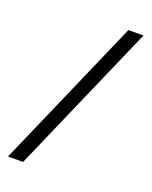

<svg xmlns="http://www.w3.org/2000/svg" viewBox="-150 -851 767 972"><g transform="rotate(20 233.5 -365.0)"><path d="M16 40 370 -770H451L97 40Z"/></g></svg>

Font: M PLUS 1
Style: Regular
Weight: 400
Designer: Coji Morishita
Foundry: UNDERFOREST DESIGN
Version: Version 1.001